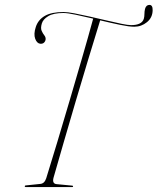

<svg xmlns="http://www.w3.org/2000/svg" viewBox="-20 -763 643 783"><path d="M198.5 -39Q191.5 -13.5 211.5 -12L274 -6Q278 -6 278 -3Q278 0 274 0H86Q81 0 81 -3Q81 -7 87 -7L144.5 -13Q161.5 -14.5 168.5 -36Q190 -104.5 214.2 -185.5Q238.5 -266.5 264 -353Q289.5 -439.5 314.2 -524.8Q339 -610 360 -687Q321.5 -696 288.5 -703Q255.5 -710 238.5 -710Q198 -710 176.8 -697.2Q155.5 -684.5 150.5 -667Q145 -648.5 149.8 -637.5Q154.5 -626.5 160.8 -618.8Q167 -611 166 -602Q165 -594.5 159.5 -589.2Q154 -584 144.5 -584.5Q130.5 -586 123.5 -605Q116.5 -624 126 -653Q135.5 -682.5 162.8 -698.2Q190 -714 239.5 -714Q255.5 -714 284 -708.5Q312.5 -703 347 -695.2Q381.5 -687.5 415 -679.5Q448.5 -671.5 475.2 -666Q502 -660.5 514.5 -660.5Q558.5 -660.5 566.5 -686.5Q569 -695 569 -706Q569 -717 571.5 -727Q576 -743 589.5 -743Q603 -743 602.5 -721Q602 -691 579.2 -672.5Q556.5 -654 527.5 -654Q506.5 -654 468.2 -662Q430 -670 388.5 -680Q364.5 -602.5 338.5 -516.5Q312.5 -430.5 287.2 -344.8Q262 -259 239.2 -180.5Q216.5 -102 198.5 -39Z"/></svg>

Font: Fraunces 144pt S000 Thin
Style: Italic
Weight: 100
Italic angle: -16°
Version: Version 1.000; ttfautohint (v1.8.3)